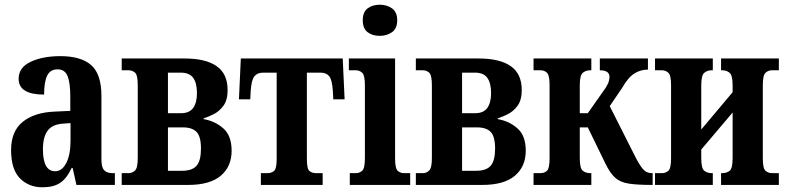

<svg xmlns="http://www.w3.org/2000/svg" viewBox="-20 -784 3332 814"><path d="M160 10Q102 10 64.5 -28Q27 -66 27 -148Q27 -228 77 -268Q127 -308 215 -311L278 -314V-374Q278 -433 266.5 -461.5Q255 -490 224 -490Q193 -490 180 -463.5Q167 -437 167 -383Q59 -383 59 -450Q59 -498 110 -522Q161 -546 236 -546Q323 -546 366.5 -508Q410 -470 410 -377V-108Q410 -75 421.5 -62.5Q433 -50 456 -50H467V0H304L288 -72H284Q262 -26 234 -8Q206 10 160 10ZM214 -58Q243 -58 261 -93Q279 -128 279 -188V-262L249 -260Q201 -257 181.5 -229.5Q162 -202 162 -151Q162 -58 214 -58Z M496 0V-50H526Q541 -50 552.5 -61Q564 -72 564 -114V-422Q564 -466 552.5 -476Q541 -486 526 -486H496V-536H763Q852 -536 898.5 -503.5Q945 -471 945 -402Q945 -360 927.5 -336Q910 -312 886 -300Q862 -288 843 -282V-279Q891 -271 926.5 -240Q962 -209 962 -145Q962 -78 916 -39Q870 0 778 0ZM692 -304H747Q783 -304 799 -326.5Q815 -349 815 -389Q815 -432 799 -454Q783 -476 747 -476H692ZM692 -60H752Q795 -60 813.5 -81.5Q832 -103 832 -154Q832 -205 813.5 -224.5Q795 -244 755 -244H692Z M1086 0V-50H1115Q1130 -50 1141.5 -59Q1153 -68 1153 -110V-476H1095Q1071 -476 1058.5 -460.5Q1046 -445 1043 -400L1041 -363H993L1001 -536H1433L1441 -363H1393L1391 -400Q1388 -445 1376 -460.5Q1364 -476 1339 -476H1281V-110Q1281 -68 1292 -59Q1303 -50 1319 -50H1348V0Z M1590 -632Q1559 -632 1538.5 -647.5Q1518 -663 1518 -698Q1518 -733 1538.5 -748.5Q1559 -764 1590 -764Q1620 -764 1642 -748.5Q1664 -733 1664 -698Q1664 -663 1642 -647.5Q1620 -632 1590 -632ZM1463 0V-50H1489Q1504 -50 1515.5 -60Q1527 -70 1527 -114V-422Q1527 -465 1515.5 -475.5Q1504 -486 1489 -486H1459V-536H1655V-112Q1655 -70 1666 -60Q1677 -50 1692 -50H1719V0Z M1743 0V-50H1773Q1788 -50 1799.5 -61Q1811 -72 1811 -114V-422Q1811 -466 1799.5 -476Q1788 -486 1773 -486H1743V-536H2010Q2099 -536 2145.5 -503.5Q2192 -471 2192 -402Q2192 -360 2174.5 -336Q2157 -312 2133 -300Q2109 -288 2090 -282V-279Q2138 -271 2173.5 -240Q2209 -209 2209 -145Q2209 -78 2163 -39Q2117 0 2025 0ZM1939 -304H1994Q2030 -304 2046 -326.5Q2062 -349 2062 -389Q2062 -432 2046 -454Q2030 -476 1994 -476H1939ZM1939 -60H1999Q2042 -60 2060.5 -81.5Q2079 -103 2079 -154Q2079 -205 2060.5 -224.5Q2042 -244 2002 -244H1939Z M2242 0V-50H2272Q2288 -50 2299 -60Q2310 -70 2310 -113V-423Q2310 -465 2299 -475.5Q2288 -486 2272 -486H2242V-536H2487V-486H2481Q2465 -486 2451.5 -476Q2438 -466 2438 -422V-304H2472L2548 -412Q2559 -430 2561.5 -441Q2564 -452 2564 -458Q2564 -486 2523 -486V-536H2727V-489Q2696 -489 2669.5 -472.5Q2643 -456 2618 -412L2565 -334L2667 -132Q2687 -91 2703 -70.5Q2719 -50 2743 -50H2747V0H2743Q2682 0 2646 -5.5Q2610 -11 2588 -30.5Q2566 -50 2546 -92L2472 -244H2438V-114Q2438 -69 2451.5 -59.5Q2465 -50 2481 -50H2487V0Z M2757 0V-50H2787Q2802 -50 2813.5 -60Q2825 -70 2825 -113V-423Q2825 -465 2813.5 -475.5Q2802 -486 2787 -486H2757V-536H3002V-486H2996Q2979 -486 2966 -475.5Q2953 -465 2953 -422V-235L3086 -393V-422Q3086 -465 3073 -475.5Q3060 -486 3043 -486H3037V-536H3282V-486H3252Q3237 -486 3225.5 -475.5Q3214 -465 3214 -423V-113Q3214 -70 3225.5 -60Q3237 -50 3252 -50H3282V0H3037V-50H3043Q3060 -50 3073 -59.5Q3086 -69 3086 -114V-307L2953 -150V-114Q2953 -69 2966.5 -59.5Q2980 -50 2996 -50H3002V0Z"/></svg>

Font: Noto Serif ExtraCondensed
Style: Bold
Weight: 700
Width: 2
Designer: Monotype Design Team
Foundry: Monotype Imaging Inc.
Version: Version 2.014; ttfautohint (v1.8.4.7-5d5b)